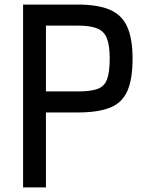

<svg xmlns="http://www.w3.org/2000/svg" viewBox="-20 -820 640 840"><path d="M81 0V-800H320Q409 -800 461.5 -777Q514 -754 537 -702Q560 -650 560 -564Q560 -473 537 -421.5Q514 -370 461.5 -349Q409 -328 320 -328H109V-420H320Q375 -420 405.5 -430.5Q436 -441 448 -472Q460 -503 460 -564Q460 -620 448 -651.5Q436 -683 405.5 -695.5Q375 -708 320 -708H88L181 -800V0Z"/></svg>

Font: Victor Mono
Style: Bold
Weight: 700
Monospace: yes
Designer: Rune Bjørnerås
Version: Version 1.561;gftools[0.9.30]